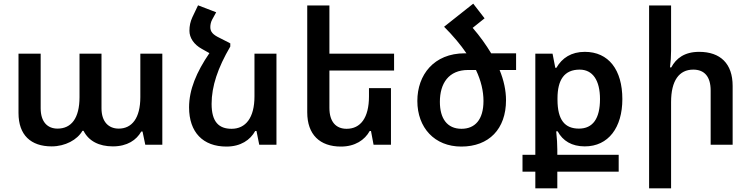

<svg xmlns="http://www.w3.org/2000/svg" viewBox="-20 -790 4101 1048"><path d="M262 9C336 9 402 -27 430 -76H436C464 -20 521 9 596 9C675 9 725 -26 751 -72H758L773 0H866V-497H746V-260C746 -145 700 -88 628 -88C573 -88 534 -125 534 -199V-497H414V-260C414 -144 369 -88 294 -88C239 -88 202 -125 202 -199V-497H81V-173C81 -53 148 9 262 9Z M1373 -75H1380L1395 0H1489V-497H1369V-264C1369 -147 1321 -87 1244 -87C1175 -87 1135 -124 1135 -223C1135 -319 1169 -420 1237 -536V-554L1229 -551L1236 -554L1179 -583C1141 -601 1128 -617 1128 -642C1128 -655 1131 -670 1138 -683L1160 -723L1061 -761L1030 -696C1019 -672 1014 -649 1014 -622C1014 -584 1038 -547 1082 -523L1123 -500C1052 -396 1012 -300 1012 -204C1012 -68 1088 10 1216 10C1294 10 1346 -26 1373 -75Z M1998 -75H2005L2019 0H2114V-309H1994V-264C1994 -147 1948 -87 1872 -87C1814 -87 1778 -125 1778 -201V-405H2131V-497H1778V-760H1657V-177C1657 -55 1726 10 1841 10C1918 10 1971 -26 1998 -75Z M2742 -243C2742 -296 2730 -352 2707 -408H2797V-499H2661C2633 -545 2600 -592 2560 -638L2625 -690L2563 -770L2404 -644C2453 -595 2494 -546 2526 -499H2517C2348 -499 2258 -381 2258 -239C2258 -93 2352 10 2498 10C2649 10 2742 -86 2742 -243ZM2499 -87C2420 -87 2381 -144 2381 -234C2381 -335 2429 -408 2535 -408H2578C2606 -349 2619 -292 2619 -239C2619 -136 2572 -87 2499 -87Z M2902 238H3022V147H3357V55H3022V27C3022 -3 3020 -34 3016 -73H3024C3052 -21 3101 9 3172 9C3301 9 3377 -94 3377 -249C3377 -409 3302 -507 3172 -507C3099 -507 3048 -474 3017 -420H3011L2996 -497H2902V55H2832V147H2902ZM3140 -88C3064 -88 3023 -134 3023 -246V-253C3023 -354 3060 -410 3144 -410C3215 -410 3255 -352 3255 -249C3255 -143 3216 -88 3140 -88Z M3643 -760H3523V238H3643V-233C3643 -350 3687 -410 3764 -410C3824 -410 3859 -373 3859 -296V0H3979V-321C3979 -443 3912 -507 3796 -507C3716 -507 3670 -471 3644 -422H3637C3641 -452 3643 -483 3643 -513Z"/></svg>

Font: Noto Sans Armenian Semi
Style: Regular
Weight: 600
Designer: Monotype Design Team
Foundry: Monotype Imaging Inc.
Version: Version 1.901